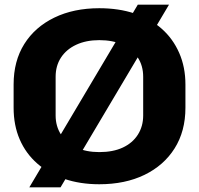

<svg xmlns="http://www.w3.org/2000/svg" viewBox="-20 -774 846 818"><path d="M403 11Q321 11 254 -12Q187 -35 138.5 -77.5Q90 -120 64 -180Q38 -240 38 -315V-414Q38 -514 83.5 -586.5Q129 -659 211.5 -699Q294 -739 403 -739Q486 -739 553.5 -716.5Q621 -694 669 -651.5Q717 -609 743.5 -548.5Q770 -488 770 -414V-315Q770 -215 724 -142Q678 -69 595.5 -29Q513 11 403 11ZM403 -126Q462 -126 503.5 -145.5Q545 -165 567.5 -200.5Q590 -236 590 -282V-447Q590 -494 567 -529Q544 -564 502.5 -583.5Q461 -603 403 -603Q347 -603 305 -583.5Q263 -564 240 -529Q217 -494 217 -447V-282Q217 -236 240 -200.5Q263 -165 305 -145.5Q347 -126 403 -126ZM105 24 567 -754H700L238 24Z"/></svg>

Font: Hubot Sans Condensed ExtraLight
Style: Bold
Weight: 700
Version: Version 2.000